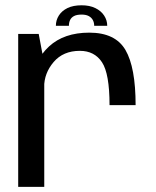

<svg xmlns="http://www.w3.org/2000/svg" viewBox="-20 -724 604 744"><path d="M404.5 -316.5H505.5Q505.5 -463 466.2 -530.2Q427 -597.5 326 -597.5Q228 -597.5 170 -544Q112 -490.5 112 -414.5L151 -386Q151 -440.5 188 -483.8Q225 -527 289.5 -527Q346 -527 375.2 -482.8Q404.5 -438.5 404.5 -316.5ZM50.5 0H151.5V-478L130 -592.5H50.5ZM296.5 -703.5Q263.5 -703.5 241.5 -692.8Q219.5 -682 208 -663.8Q196.5 -645.5 196.5 -624H247Q247 -636.5 251.5 -646.2Q256 -656 266.8 -661.8Q277.5 -667.5 296.5 -667.5Q313 -667.5 323.8 -661.8Q334.5 -656 339.8 -646.2Q345 -636.5 345 -624H395.5Q395.5 -645.5 383.5 -663.8Q371.5 -682 349.2 -692.8Q327 -703.5 296.5 -703.5Z"/></svg>

Font: Anybody Thin
Style: Regular
Weight: 400
Version: Version 1.113;gftools[0.9.25]